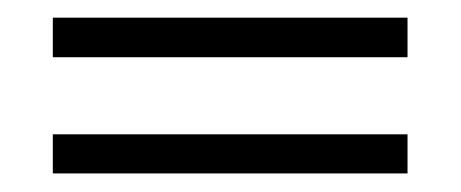

<svg xmlns="http://www.w3.org/2000/svg" viewBox="-20 -419 511 213"><path d="M38.6 -355.5V-399.4H432.1V-355.5ZM38.6 -226.6V-270H432.1V-226.6Z"/></svg>

Font: Elstob 18pt Medium
Style: Regular
Weight: 500
Designer: Peter S. Baker
Version: Version 1.015